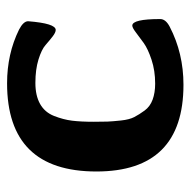

<svg xmlns="http://www.w3.org/2000/svg" viewBox="-18 -496 526 529"><g transform="rotate(-90 244.5 -232.0)"><path d="M36 -229Q36 -475 279 -475Q360 -475 427 -442Q450 -430 450 -417Q444 -341 426 -341Q419 -341 408 -349.5Q397 -358 384.5 -369Q372 -380 344.5 -388.5Q317 -397 280 -397Q245 -397 222 -384Q199 -371 189 -345.5Q179 -320 176 -296Q173 -272 173 -236Q173 -212 173.5 -198.5Q174 -185 176.5 -161.5Q179 -138 186 -124.5Q193 -111 204 -96Q215 -81 234 -74Q253 -67 278 -67Q314 -67 344 -77Q374 -87 390 -98.5Q406 -110 419 -120Q432 -130 438 -130Q456 -130 456 -53Q456 -38 435 -27Q362 11 275 11Q36 11 36 -229Z"/></g></svg>

Font: CMU Sans Serif
Style: Bold
Weight: 700
Version: Version 0.7.0